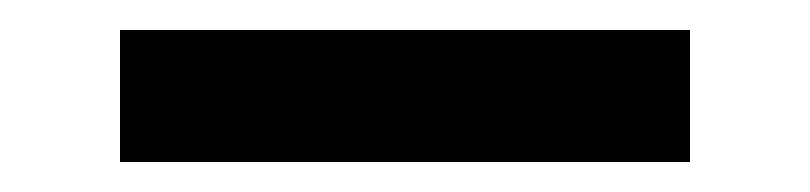

<svg xmlns="http://www.w3.org/2000/svg" viewBox="-20 -20 540 128"><path d="M440 88H60V0H440Z"/></svg>

Font: Iosevka Term Curly Semibold
Style: Regular
Weight: 600
Designer: Belleve Invis
Foundry: Belleve Invis
Version: Version 32.3.0